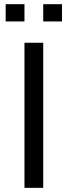

<svg xmlns="http://www.w3.org/2000/svg" viewBox="-20 -904 326 924"><path d="M188 -698.2V0H97.7V-698.2ZM278.3 -883.8V-800.8H188V-883.8ZM97.7 -883.8V-800.8H7.3V-883.8Z"/></svg>

Font: Sansation
Style: Regular
Weight: 400
Designer: Bernd Montag
Version: Version 1.301